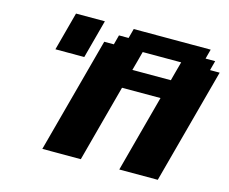

<svg xmlns="http://www.w3.org/2000/svg" viewBox="-117 -1040 1436 1205"><g transform="rotate(15 600.5 -437.5)"><path d="M750 0H1000L1201.2 -750H1138.7L1155.3 -812.5H1092.8L1109.4 -875H609.4L592.8 -812.5H530.3L513.7 -750H451.2L250 0H500Q522 -83 566.7 -250Q611.3 -417 633.8 -500H883.8Q861.3 -417 816.7 -250Q772 -83 750 0ZM917.5 -625H667.5Q673.3 -645.5 684.6 -687.5Q695.8 -729.5 701.2 -750H951.2Q945.3 -729 934.1 -687.3Q922.9 -645.5 917.5 -625ZM167.5 -625H355Q366.2 -667 388.4 -750Q410.6 -833 421.9 -875H234.4Q223.1 -833 200.9 -750Q178.7 -667 167.5 -625Z"/></g></svg>

Font: Faithful 32x
Style: BoldOblique
Weight: 400
Foundry: Faithful Resource Pack
Version: Version 1.0; January 27, 2023